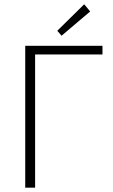

<svg xmlns="http://www.w3.org/2000/svg" viewBox="-20 -872 525 892"><path d="M266.1 -706.1 246.1 -729 371.1 -852.1 398.9 -818.8ZM97.2 0V-659.2H456.1V-619.1H143.1V0Z"/></svg>

Font: SourceSansPro-Light
Style: Regular
Weight: 300
Designer: Paul D. Hunt
Foundry: Adobe Systems Incorporated
Version: Version 2.020;PS 2.0;hotconv 1.0.86;makeotf.lib2.5.63406